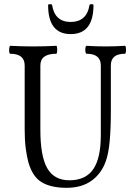

<svg xmlns="http://www.w3.org/2000/svg" viewBox="-20 -885 628 918"><path d="M298 13Q225 13 180.5 -13Q136 -39 116 -108Q108 -137 103 -176Q98 -215 98 -264V-572Q98 -628 29 -628Q25 -628 24 -637.5Q23 -647 24.5 -656.5Q26 -666 29 -666Q85 -663 139 -663Q194 -663 249 -666Q252 -666 253 -656.5Q254 -647 253 -637.5Q252 -628 249 -628Q173 -628 173 -572V-264Q173 -138 206 -80.5Q239 -23 312 -23Q389 -23 425.5 -75.5Q462 -128 462 -239V-572Q462 -628 394 -628Q390 -628 388.5 -637.5Q387 -647 388.5 -656.5Q390 -666 394 -666Q439 -663 485 -663Q531 -663 577 -666Q581 -666 582 -656.5Q583 -647 582 -637.5Q581 -628 577 -628Q510 -628 510 -572V-356Q510 -271 504.5 -210.5Q499 -150 485 -112Q464 -54 417 -20.5Q370 13 298 13ZM318 -722Q210 -722 210 -861Q210 -865 219 -865Q229 -865 229 -861Q242 -780 318 -780Q355 -780 378 -799.5Q401 -819 408 -861Q409 -864 412 -864.5Q415 -865 418 -865Q427 -865 427 -861Q427 -722 318 -722Z"/></svg>

Font: Junicode Two Beta Condensed
Style: Regular
Weight: 400
Width: 3
Designer: Peter S. Baker
Foundry: Briery Creek Software
Version: Version 1.053; ttfautohint (v1.8.4)